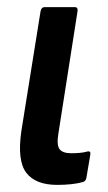

<svg xmlns="http://www.w3.org/2000/svg" viewBox="-20 -512 303 540"><path d="M141 8Q80 8 54 -26Q28 -60 40 -143L94 -480Q96 -492 106 -492H190Q200 -492 198 -480L144 -135Q139 -104 147.5 -92.5Q156 -81 181 -81Q192 -81 204 -82Q216 -83 226 -86Q236 -88 234 -77L223 -12Q221 -2 213 0Q199 4 180.5 6Q162 8 141 8Z"/></svg>

Font: Sofia Sans Condensed
Style: Bold Italic
Weight: 700
Italic angle: -9°
Version: Version 4.100